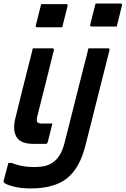

<svg xmlns="http://www.w3.org/2000/svg" viewBox="-32 -807 705 1077"><path d="M623 -658H483Q472 -658 474 -669L504 -787H644Q655 -787 652 -776ZM317 -654H177Q166 -654 169 -665L199 -784H339Q350 -784 347 -773ZM262 -536Q268 -536 269 -533Q272 -530 270 -525Q247 -431 223.5 -338Q200 -245 176 -150Q172 -129 178 -121Q185 -114 204 -114H262Q255 -88 249 -62.5Q243 -37 236 -11Q234 0 223 0H156Q84 0 61 -38Q38 -76 53 -139Q72 -216 90 -289Q108 -362 127 -436Q134 -462 140 -486.5Q146 -511 152 -536ZM574 -536Q585 -536 582 -525Q560 -437 538.5 -352.5Q517 -268 495 -180Q473 -92 448 6Q416 136 344 193Q272 250 141 250Q83 250 40.5 238.5Q-2 227 -11 216Q-12 214 -12 208Q-5 181 1.5 157.5Q8 134 15 107H32Q64 119 93 124.5Q122 130 159 130Q202 130 229 121.5Q256 113 275 96Q314 63 332 -13Q359 -119 385.5 -225Q412 -331 439 -437Q446 -462 452 -486.5Q458 -511 464 -536Z"/></svg>

Font: Recursive Mn Lnr St SmB
Style: Italic
Weight: 600
Italic angle: -15°
Monospace: yes
Version: Version 1.079;hotconv 1.0.112;makeotfexe 2.5.65598; ttfautoh